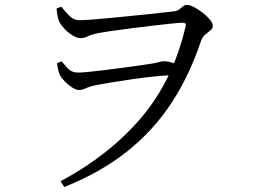

<svg xmlns="http://www.w3.org/2000/svg" viewBox="-20 -719 1040 782"><path d="M231 -469.1Q249.7 -445.2 263 -434.3Q276.3 -423.4 299.1 -423.4Q315.2 -423.4 346.1 -426.7Q376.9 -430 415.5 -434.8Q454 -439.6 491.8 -444.5Q529.5 -449.4 559 -453.9Q588.4 -458.4 601.9 -460.6Q617.2 -463 628 -466.3Q638.8 -469.6 648.2 -469.6Q661.6 -469.6 677.3 -465Q692.9 -460.5 707.2 -455.3L690.4 -413.2Q652.2 -412.2 605.7 -407.3Q559.1 -402.4 513.4 -395.6Q467.7 -388.8 430.2 -382.7Q392.7 -376.6 371.9 -372.4Q351 -368.4 339.7 -363.7Q328.3 -359 320.6 -355.8Q312.8 -352.5 302.4 -352.5Q289.5 -352.5 273.8 -362.7Q258 -372.9 244.6 -386.6Q231.1 -400.4 224.9 -411.1Q220.5 -421 217.1 -433.8Q213.7 -446.5 212.3 -461.7ZM304.4 -636.7Q320.7 -636.7 360.1 -639.7Q399.5 -642.7 449.3 -647.7Q499 -652.7 548.3 -657.7Q597.7 -662.7 635.8 -666.8Q674 -670.9 689 -672.9Q701.8 -674.3 710 -680.7Q718.3 -687 725.7 -693.2Q733.2 -699.3 741.3 -699.3Q751.7 -699.3 769 -690.6Q786.2 -681.9 804 -668.3Q821.9 -654.7 834.3 -639.8Q846.7 -625 846.7 -613.5Q846.7 -603.2 836.7 -595.2Q826.7 -587.2 815.2 -577.6Q803.8 -568 798.6 -552Q751.1 -410.1 677 -297.6Q602.8 -185.2 496 -100.8Q389.2 -16.3 241.8 42.7L226.5 19.4Q425.6 -87.4 554.8 -239.2Q684.1 -391 735.2 -608.3Q738.8 -620.6 734.8 -623.5Q730.8 -626.4 722.4 -626.4Q711.4 -626.4 678.1 -622.9Q644.9 -619.4 600.5 -614.3Q556.2 -609.2 511 -603.3Q465.8 -597.5 429.4 -592.1Q392.9 -586.7 376.4 -583.3Q350.5 -578 337 -570.9Q323.4 -563.7 307.5 -563.7Q294.1 -563.7 276.2 -574.4Q258.3 -585.1 243.7 -600.4Q229 -615.8 222.4 -628.6Q218 -638.3 214.9 -651.4Q211.8 -664.6 210.4 -684.4L229.5 -691.8Q243.3 -674.5 261.6 -655.6Q279.9 -636.7 304.4 -636.7Z"/></svg>

Font: Noto Serif SC
Style: Regular
Weight: 200
Designer: Ryoko NISHIZUKA 西塚涼子 (kana & ideographs); Frank Grießhammer (Latin, Greek & Cyrillic); Wenlong ZHANG 张文龙 (bopomofo); San
Foundry: Adobe
Version: Version 2.001;hotconv 1.1.0;makeotfexe 2.6.0